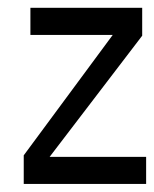

<svg xmlns="http://www.w3.org/2000/svg" viewBox="-20 -458 384 478"><path d="M343.8 0H39.1V-71.3L260.7 -371.1H55.7V-438.5H334V-369.1L103.5 -67.4H343.8Z"/></svg>

Font: RIT TN Joy
Style: Bold
Weight: 700
Designer: Hussain K H
Foundry: Rachana Institute of Typography
Version: 1.6.2